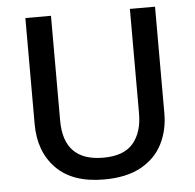

<svg xmlns="http://www.w3.org/2000/svg" viewBox="-52 -766 843 829"><g transform="rotate(-5 369.5 -352.0)"><path d="M650 -252Q650 -178 619.5 -118.5Q589 -59 526 -24.5Q463 10 366 10Q230 10 159 -62.5Q88 -135 88 -254V-714H199V-260Q199 -172 242 -128Q285 -84 371 -84Q460 -84 500.5 -131.5Q541 -179 541 -261V-714H650Z"/></g></svg>

Font: Noto Sans Adlam Medium
Style: Regular
Weight: 500
Version: Version 3.001